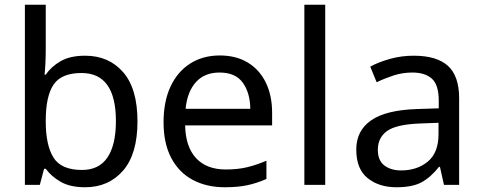

<svg xmlns="http://www.w3.org/2000/svg" viewBox="-20 -780 2038 810"><path d="M173 -575Q173 -541 171.5 -511.5Q170 -482 168 -465H173Q196 -499 236 -522Q276 -545 339 -545Q439 -545 499.5 -475.5Q560 -406 560 -268Q560 -130 499 -60Q438 10 339 10Q276 10 236 -13Q196 -36 173 -68H166L148 0H85V-760H173ZM324 -472Q239 -472 206 -423Q173 -374 173 -271V-267Q173 -168 205.5 -115.5Q238 -63 326 -63Q398 -63 433.5 -116Q469 -169 469 -269Q469 -472 324 -472Z M907 -546Q976 -546 1025.5 -516Q1075 -486 1101.5 -431.5Q1128 -377 1128 -304V-251H761Q763 -160 807.5 -112.5Q852 -65 932 -65Q983 -65 1022.5 -74.5Q1062 -84 1104 -102V-25Q1063 -7 1023 1.5Q983 10 928 10Q852 10 793.5 -21Q735 -52 702.5 -113.5Q670 -175 670 -264Q670 -352 699.5 -415Q729 -478 782.5 -512Q836 -546 907 -546ZM906 -474Q843 -474 806.5 -433.5Q770 -393 763 -321H1036Q1035 -389 1004 -431.5Q973 -474 906 -474Z M1352 0H1264V-760H1352Z M1725 -545Q1823 -545 1870 -502Q1917 -459 1917 -365V0H1853L1836 -76H1832Q1797 -32 1758.5 -11Q1720 10 1652 10Q1579 10 1531 -28.5Q1483 -67 1483 -149Q1483 -229 1546 -272.5Q1609 -316 1740 -320L1831 -323V-355Q1831 -422 1802 -448Q1773 -474 1720 -474Q1678 -474 1640 -461.5Q1602 -449 1569 -433L1542 -499Q1577 -518 1625 -531.5Q1673 -545 1725 -545ZM1751 -259Q1651 -255 1612.5 -227Q1574 -199 1574 -148Q1574 -103 1601.5 -82Q1629 -61 1672 -61Q1740 -61 1785 -98.5Q1830 -136 1830 -214V-262Z"/></svg>

Font: Noto Sans Pahawh Hmong
Style: Regular
Weight: 400
Designer: Monotype Design Team
Foundry: Monotype Imaging Inc.
Version: Version 2.001; ttfautohint (v1.8.4.7-5d5b)